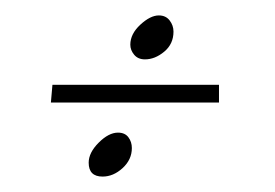

<svg xmlns="http://www.w3.org/2000/svg" viewBox="-20 -262 356 249"><path d="M168 -185Q159 -185 154 -191Q149 -197 149 -204Q149 -218 162 -230Q175 -242 186 -242Q195 -242 200 -235.5Q205 -229 205 -221Q205 -205 193 -195Q181 -185 168 -185ZM113 -33Q95 -33 95 -51Q95 -64 108 -77Q121 -90 133 -90Q142 -90 146.5 -84Q151 -78 151 -70Q151 -55 139 -44Q127 -33 113 -33ZM46 -129 48 -152H264V-129Z"/></svg>

Font: Gwendolyn
Style: Regular
Weight: 400
Designer: Robert E. Leuschke
Foundry: Robert E. Leuschke
Version: Version 1.010; ttfautohint (v1.8.3)